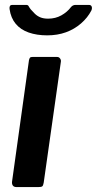

<svg xmlns="http://www.w3.org/2000/svg" viewBox="-20 -762 394 782"><path d="M158 -18Q156 -6 152 -3Q148 0 135 0H48Q37 0 32.5 -6Q28 -12 29 -22L98 -517Q100 -525 102.5 -527.5Q105 -530 112 -530H213Q220 -530 224.5 -524Q229 -518 228 -511ZM342 -742Q351 -742 353.5 -735Q356 -728 352 -719Q337 -690 310 -666.5Q283 -643 248.5 -630.5Q214 -618 172 -618Q130 -618 97 -629.5Q64 -641 44 -665Q24 -689 19 -725Q18 -731 20 -736.5Q22 -742 31 -742H87Q94 -742 96.5 -737Q99 -732 105 -724Q112 -716 121.5 -706.5Q131 -697 144 -691.5Q157 -686 176 -686Q206 -686 230 -699.5Q254 -713 269 -733Q273 -738 278 -740Q283 -742 287 -742Z"/></svg>

Font: Libre Franklin Thin SemiBold
Style: Italic
Weight: 600
Italic angle: -8°
Version: Version 3.000